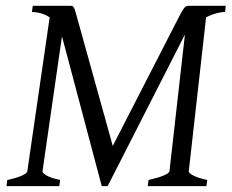

<svg xmlns="http://www.w3.org/2000/svg" viewBox="-20 -635 790 655"><path d="M748 -594.2Q734.9 -594.2 717.8 -589.6Q700.7 -585 683.1 -576.2L624 -50.8Q623 -44.9 639.2 -36.4Q655.3 -27.8 687 -21L684.1 0H483.9L486.8 -21Q517.6 -27.8 537.4 -35.9Q557.1 -43.9 558.1 -50.8L610.8 -516.6Q609.4 -514.2 608.2 -512.2Q606.9 -510.3 606 -507.8L347.2 0H327.1L191.4 -511.2L125 -50.8Q124 -44.9 138.7 -36.4Q153.3 -27.8 185.1 -21L182.1 0H2L4.9 -21Q36.6 -27.8 54.4 -35.9Q72.3 -43.9 73.2 -50.8L149.4 -575.7Q134.3 -585.9 117.9 -590.1Q101.6 -594.2 88.9 -594.2L91.8 -615.2H221.2Q225.1 -615.2 227.8 -613.8Q230.5 -612.3 232.7 -607.9Q234.9 -603.5 237.3 -595.5Q239.7 -587.4 243.2 -574.2L364.7 -137.2L588.9 -574.2Q595.7 -587.4 600.3 -595.5Q605 -603.5 608.6 -607.9Q612.3 -612.3 615.5 -613.8Q618.7 -615.2 623 -615.2H750Z"/></svg>

Font: Gentium
Style: Italic
Weight: 400
Italic angle: -7°
Designer: J. Victor Gaultney
Version: Version 1.02; 2005; OFL release